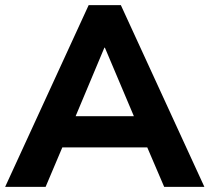

<svg xmlns="http://www.w3.org/2000/svg" viewBox="-30 -725 813 745"><path d="M-10 0 314 -705H439L763 0H607L523 -196L585 -153H168L230 -196L147 0ZM375 -540 247 -235 220 -274H533L506 -235L377 -540Z"/></svg>

Font: Nunito Sans 12pt ExtraLight 12pt ExtraBold
Style: Regular
Weight: 800
Version: Version 3.101;gftools[0.9.27]